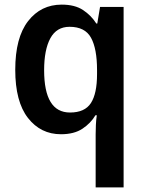

<svg xmlns="http://www.w3.org/2000/svg" viewBox="-20 -571 629 831"><path d="M394 240H515V-541H413L401 -469H397Q375 -504 339.5 -527.5Q304 -551 247 -551Q157 -551 101.5 -479.5Q46 -408 46 -269Q46 -131 101 -60.5Q156 10 244 10Q301 10 337 -14Q373 -38 393 -72H399Q396 -53 395 -30.5Q394 -8 394 11ZM283 -84Q171 -84 171 -267Q171 -356 198 -405.5Q225 -455 281 -455Q348 -455 374 -407.5Q400 -360 400 -268V-250Q400 -166 373.5 -125Q347 -84 283 -84Z"/></svg>

Font: Noto Sans Display Medium
Style: Regular
Weight: 500
Designer: Monotype Design Team
Foundry: Monotype Imaging Inc.
Version: Version 1.900